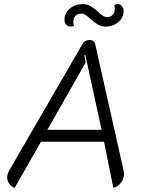

<svg xmlns="http://www.w3.org/2000/svg" viewBox="-20 -903 709 932"><path d="M15 -42Q15 -58 24 -74L380 -689Q392 -709 415 -709Q425 -709 432.5 -703.5Q440 -698 442 -689L580 -75Q582 -65 582 -60Q582 -37 568 -17.5Q554 2 530 9L485 -215H179L51 9Q34 2 24.5 -11.5Q15 -25 15 -42ZM473 -273 394 -637 389 -634 396 -600 210 -273ZM293 -807Q293 -839 318.5 -861Q344 -883 381 -883Q404 -883 419.5 -873.5Q435 -864 456 -846Q469 -833 479 -826.5Q489 -820 500 -820Q517 -820 527 -831Q537 -842 537 -861Q537 -869 535 -879Q545 -883 552 -883Q564 -883 572 -873Q580 -863 580 -849Q580 -818 554.5 -796Q529 -774 494 -774Q472 -774 455.5 -783.5Q439 -793 419 -811Q405 -824 395 -830.5Q385 -837 374 -837Q357 -837 346.5 -826.5Q336 -816 336 -796Q336 -789 339 -777Q329 -774 322 -774Q309 -774 301 -783.5Q293 -793 293 -807Z"/></svg>

Font: K2D ExtraLight
Style: Italic
Weight: 275
Italic angle: -10°
Designer: Katatrad Aksorn Co.,Ltd.
Foundry: Cadson Demak Co.,Ltd.
Version: Version 1.000; ttfautohint (v1.6)